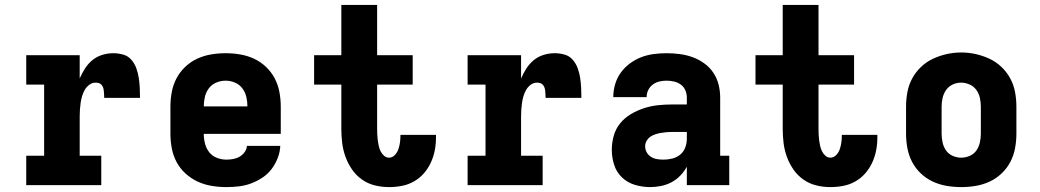

<svg xmlns="http://www.w3.org/2000/svg" viewBox="-20 -755 4240 783"><path d="M87 0V-120H160V-410H87V-530H305V-435Q314 -456 326.5 -475.5Q339 -495 356.5 -509.5Q374 -524 396.5 -531Q419 -538 442 -538Q462 -538 482 -532.5Q502 -527 515.5 -511.5Q529 -496 536 -476.5Q543 -457 546 -437Q549 -417 550 -396.5Q551 -376 551 -356H405Q405 -363 404.5 -369.5Q404 -376 403.5 -383Q403 -390 401 -396.5Q399 -403 394.5 -408.5Q390 -414 383.5 -416Q377 -418 370 -418Q356 -418 344.5 -409.5Q333 -401 326 -389Q319 -377 315 -363.5Q311 -350 309 -336.5Q307 -323 306 -309Q305 -295 305 -281V-120H393V0Z M903 8Q873 8 843 3Q813 -2 786 -14.5Q759 -27 736.5 -47.5Q714 -68 700 -94.5Q686 -121 680.5 -150.5Q675 -180 675 -210V-320Q675 -350 680.5 -379.5Q686 -409 699.5 -435Q713 -461 735 -482Q757 -503 784 -515.5Q811 -528 840.5 -533Q870 -538 900 -538Q930 -538 959.5 -533Q989 -528 1016 -515.5Q1043 -503 1065 -482Q1087 -461 1100.5 -435Q1114 -409 1119.5 -379.5Q1125 -350 1125 -320V-209H811Q811 -189 816 -169.5Q821 -150 833 -134.5Q845 -119 864 -111.5Q883 -104 903 -104Q917 -104 931 -106.5Q945 -109 957 -116Q969 -123 977.5 -134.5Q986 -146 987 -160H1123Q1122 -135 1112.5 -110.5Q1103 -86 1087.5 -65.5Q1072 -45 1050 -30.5Q1028 -16 1004 -7Q980 2 954.5 5Q929 8 903 8ZM811 -321H989Q989 -341 984.5 -360Q980 -379 968.5 -394.5Q957 -410 938.5 -418Q920 -426 900 -426Q880 -426 861.5 -418Q843 -410 831.5 -394.5Q820 -379 815.5 -359.5Q811 -340 811 -321Z M1566 8Q1537 8 1508.5 1Q1480 -6 1456 -23Q1432 -40 1415.5 -64Q1399 -88 1389 -115.5Q1379 -143 1375.5 -172Q1372 -201 1372 -230V-410H1261V-530H1372V-735H1518V-530H1663V-410H1518V-230Q1518 -219 1518.5 -207Q1519 -195 1520.5 -183.5Q1522 -172 1524.5 -160.5Q1527 -149 1532 -138.5Q1537 -128 1546 -120Q1555 -112 1566 -112Q1580 -112 1590 -122.5Q1600 -133 1604.5 -146Q1609 -159 1611 -173Q1613 -187 1613 -200Q1613 -202 1613 -203Q1613 -204 1613 -205H1758Q1758 -202 1758 -199.5Q1758 -197 1758 -194Q1758 -167 1753 -141.5Q1748 -116 1737 -92Q1726 -68 1708.5 -48Q1691 -28 1668 -15Q1645 -2 1619 3Q1593 8 1566 8Z M1887 0V-120H1960V-410H1887V-530H2105V-435Q2114 -456 2126.5 -475.5Q2139 -495 2156.5 -509.5Q2174 -524 2196.5 -531Q2219 -538 2242 -538Q2262 -538 2282 -532.5Q2302 -527 2315.5 -511.5Q2329 -496 2336 -476.5Q2343 -457 2346 -437Q2349 -417 2350 -396.5Q2351 -376 2351 -356H2205Q2205 -363 2204.5 -369.5Q2204 -376 2203.5 -383Q2203 -390 2201 -396.5Q2199 -403 2194.5 -408.5Q2190 -414 2183.5 -416Q2177 -418 2170 -418Q2156 -418 2144.5 -409.5Q2133 -401 2126 -389Q2119 -377 2115 -363.5Q2111 -350 2109 -336.5Q2107 -323 2106 -309Q2105 -295 2105 -281V-120H2193V0Z M2631 8Q2600 8 2569.5 -1Q2539 -10 2516.5 -31.5Q2494 -53 2484.5 -83Q2475 -113 2475 -144Q2475 -173 2483 -201.5Q2491 -230 2509.5 -252.5Q2528 -275 2553.5 -290Q2579 -305 2607 -314Q2635 -323 2664 -326Q2693 -329 2722 -329H2781V-357Q2781 -372 2775 -386.5Q2769 -401 2756.5 -410Q2744 -419 2729 -422.5Q2714 -426 2698 -426Q2683 -426 2668.5 -422.5Q2654 -419 2642 -410Q2630 -401 2623.5 -387.5Q2617 -374 2617 -359H2481Q2481 -385 2488.5 -411Q2496 -437 2511.5 -458.5Q2527 -480 2548.5 -496Q2570 -512 2594.5 -521.5Q2619 -531 2645.5 -534.5Q2672 -538 2698 -538Q2725 -538 2752 -534.5Q2779 -531 2804 -522Q2829 -513 2851.5 -497Q2874 -481 2889 -458.5Q2904 -436 2910.5 -410Q2917 -384 2917 -357V-120H2954V0H2781V-75Q2770 -55 2754 -38.5Q2738 -22 2718 -11.5Q2698 -1 2675.5 3.5Q2653 8 2631 8ZM2686 -104Q2704 -104 2722 -108.5Q2740 -113 2754 -124.5Q2768 -136 2774.5 -153.5Q2781 -171 2781 -189V-217H2722Q2710 -217 2698.5 -216Q2687 -215 2675.5 -213Q2664 -211 2653 -207.5Q2642 -204 2632.5 -197.5Q2623 -191 2617 -180.5Q2611 -170 2611 -159Q2611 -145 2617.5 -133.5Q2624 -122 2635.5 -115Q2647 -108 2660 -106Q2673 -104 2686 -104Z M3366 8Q3337 8 3308.5 1Q3280 -6 3256 -23Q3232 -40 3215.5 -64Q3199 -88 3189 -115.5Q3179 -143 3175.5 -172Q3172 -201 3172 -230V-410H3061V-530H3172V-735H3318V-530H3463V-410H3318V-230Q3318 -219 3318.5 -207Q3319 -195 3320.5 -183.5Q3322 -172 3324.5 -160.5Q3327 -149 3332 -138.5Q3337 -128 3346 -120Q3355 -112 3366 -112Q3380 -112 3390 -122.5Q3400 -133 3404.5 -146Q3409 -159 3411 -173Q3413 -187 3413 -200Q3413 -202 3413 -203Q3413 -204 3413 -205H3558Q3558 -202 3558 -199.5Q3558 -197 3558 -194Q3558 -167 3553 -141.5Q3548 -116 3537 -92Q3526 -68 3508.5 -48Q3491 -28 3468 -15Q3445 -2 3419 3Q3393 8 3366 8Z M3900 8Q3870 8 3840.5 3Q3811 -2 3784 -14.5Q3757 -27 3735 -48Q3713 -69 3699.5 -95Q3686 -121 3680.5 -150.5Q3675 -180 3675 -210V-320Q3675 -350 3680.5 -379.5Q3686 -409 3700 -435Q3714 -461 3736 -482Q3758 -503 3785 -515.5Q3812 -528 3841 -534.5Q3870 -541 3900 -541Q3930 -541 3959 -534.5Q3988 -528 4015 -515.5Q4042 -503 4064 -482Q4086 -461 4100 -435Q4114 -409 4119.5 -379.5Q4125 -350 4125 -320V-210Q4125 -180 4119.5 -150.5Q4114 -121 4100.5 -95Q4087 -69 4065 -48Q4043 -27 4016 -14.5Q3989 -2 3959.5 3Q3930 8 3900 8ZM3900 -112Q3918 -112 3935 -119.5Q3952 -127 3962 -141.5Q3972 -156 3976 -174Q3980 -192 3980 -210V-320Q3980 -338 3976 -356Q3972 -374 3961.5 -388.5Q3951 -403 3934 -410.5Q3917 -418 3899 -418Q3881 -418 3864.5 -410Q3848 -402 3838 -387.5Q3828 -373 3824 -355.5Q3820 -338 3820 -320V-210Q3820 -192 3824 -174Q3828 -156 3838 -141.5Q3848 -127 3865 -119.5Q3882 -112 3900 -112Z"/></svg>

Font: Iosevka Slab Heavy Extended
Style: Regular
Weight: 900
Width: 7
Monospace: yes
Designer: Belleve Invis
Foundry: Belleve Invis
Version: Version 11.1.0; ttfautohint (v1.8.3)